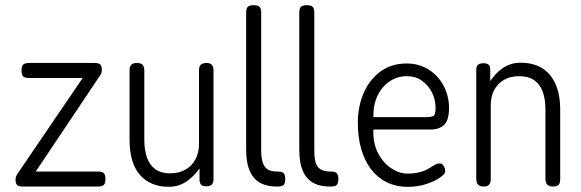

<svg xmlns="http://www.w3.org/2000/svg" viewBox="-20 -709 2242 741"><path d="M68 11Q52 11 46 5Q40 -1 40 -16Q40 -25 43 -30.5Q46 -36 50 -42L299 -408H93Q82 -408 75.5 -410.5Q69 -413 66 -419.5Q63 -426 63 -437Q63 -448 66 -454.5Q69 -461 75.5 -463.5Q82 -466 93 -466H345Q361 -466 367 -460Q373 -454 373 -439Q373 -432 371.5 -427.5Q370 -423 367 -419L118 -47H358Q369 -47 375.5 -44Q382 -41 384.5 -34.5Q387 -28 387 -17Q387 -7 384 -0.5Q381 6 374.5 8.5Q368 11 357 11Z M630 12Q595 12 567 0Q539 -12 519.5 -34.5Q500 -57 490 -91Q480 -125 480 -170V-437Q480 -448 483 -454Q486 -460 492 -463Q498 -466 508 -466Q518 -466 524.5 -463Q531 -460 534 -453.5Q537 -447 537 -436V-169Q537 -129 547.5 -100Q558 -71 580 -55.5Q602 -40 636 -40Q671 -40 696 -54.5Q721 -69 734.5 -94.5Q748 -120 748 -152V-437Q748 -448 751 -454Q754 -460 760.5 -463Q767 -466 777 -466Q786 -466 792 -463Q798 -460 801 -453.5Q804 -447 804 -436V-16Q804 -8 801 -2Q798 4 792 7Q786 10 776 10Q769 10 764 8.5Q759 7 756 3.5Q753 0 751.5 -5Q750 -10 750 -16V-59Q741 -46 729 -33.5Q717 -21 702.5 -10.5Q688 0 670 6Q652 12 630 12Z M1256 11Q1229 11 1209 5Q1189 -1 1175 -13Q1161 -25 1152 -42.5Q1143 -60 1139 -82.5Q1135 -105 1135 -133V-658Q1135 -670 1137.5 -676.5Q1140 -683 1146.5 -686Q1153 -689 1163 -689Q1174 -689 1180.5 -686.5Q1187 -684 1190 -678Q1193 -672 1193 -661V-131Q1193 -109 1195.5 -93.5Q1198 -78 1205 -67.5Q1212 -57 1224.5 -52Q1237 -47 1255 -47Q1267 -47 1273.5 -44.5Q1280 -42 1283 -35.5Q1286 -29 1286 -18Q1286 -7 1283 -0.5Q1280 6 1273.5 8.5Q1267 11 1256 11ZM1051 11Q1024 11 1004 5Q984 -1 970 -13Q956 -25 947 -42.5Q938 -60 934 -82.5Q930 -105 930 -133V-658Q930 -670 932.5 -676.5Q935 -683 941.5 -686Q948 -689 958 -689Q969 -689 975.5 -686.5Q982 -684 985 -678Q988 -672 988 -661V-131Q988 -102 993.5 -83.5Q999 -65 1012 -56Q1025 -47 1050 -47Q1062 -47 1068.5 -44.5Q1075 -42 1078 -35.5Q1081 -29 1081 -18Q1081 -7 1078 -0.5Q1075 6 1068.5 8.5Q1062 11 1051 11Z M1554 12Q1508 12 1472 -6Q1436 -24 1411.5 -56.5Q1387 -89 1374 -134Q1361 -179 1361 -234Q1361 -299 1384 -351Q1407 -403 1449 -433.5Q1491 -464 1550 -464Q1587 -464 1617 -450Q1647 -436 1668.5 -412Q1690 -388 1701.5 -357Q1713 -326 1713 -293Q1713 -244 1693.5 -226.5Q1674 -209 1642 -209H1421Q1419 -156 1439 -118Q1459 -80 1490 -59.5Q1521 -39 1553 -39Q1575 -39 1591.5 -42.5Q1608 -46 1619.5 -51Q1631 -56 1639.5 -61.5Q1648 -67 1655.5 -71.5Q1663 -76 1672 -78Q1678 -79 1683.5 -77Q1689 -75 1691 -70Q1696 -63 1697 -58.5Q1698 -54 1698 -47Q1698 -38 1678.5 -24Q1659 -10 1626 1Q1593 12 1554 12ZM1421 -257H1623Q1643 -257 1652 -261Q1661 -265 1661 -292Q1661 -325 1647 -352.5Q1633 -380 1608.5 -397.5Q1584 -415 1551 -415Q1513 -415 1483 -394.5Q1453 -374 1436.5 -338.5Q1420 -303 1421 -257Z M1845 11Q1836 11 1830 7.5Q1824 4 1821 -2.5Q1818 -9 1818 -19V-439Q1818 -449 1821 -454.5Q1824 -460 1830.5 -462.5Q1837 -465 1846 -465Q1853 -465 1858 -463.5Q1863 -462 1866 -459Q1869 -456 1870.5 -451Q1872 -446 1872 -439V-396Q1881 -409 1892.5 -422Q1904 -435 1918.5 -445Q1933 -455 1950.5 -461Q1968 -467 1990 -467Q2025 -467 2053.5 -455.5Q2082 -444 2101.5 -421Q2121 -398 2131.5 -364.5Q2142 -331 2142 -286V-18Q2142 -8 2139.5 -1.5Q2137 5 2130.5 8Q2124 11 2114 11Q2104 11 2097.5 7.5Q2091 4 2088 -2.5Q2085 -9 2085 -19V-287Q2085 -328 2074 -356.5Q2063 -385 2041 -400Q2019 -415 1984 -415Q1949 -415 1924.5 -400.5Q1900 -386 1887 -361Q1874 -336 1874 -303V-18Q1874 -8 1871 -1.5Q1868 5 1862 8Q1856 11 1845 11Z"/></svg>

Font: Fredoka SemiCondensed Light
Style: Regular
Weight: 300
Width: 4
Designer: Ben Nathan
Foundry: Milena B. Brandão, Ben Nathan
Version: Version 2.001